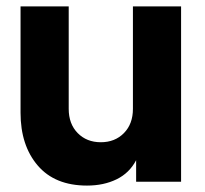

<svg xmlns="http://www.w3.org/2000/svg" viewBox="-20 -566 639 598"><path d="M251 12Q303 12 343 -7.5Q383 -27 404 -67V0H544V-546H394V-227Q394 -180 366 -151.5Q338 -123 294 -123Q250 -123 222 -151.5Q194 -180 194 -227V-546H44V-215Q44 -113 97.5 -50.5Q151 12 251 12Z"/></svg>

Font: Plus Jakarta Sans ExtraBold
Style: Regular
Weight: 800
Designer: Gumpita Rahayu
Foundry: Tokotype
Version: Version 2.004; ttfautohint (v1.8.3)